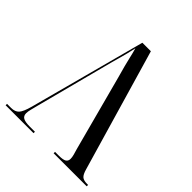

<svg xmlns="http://www.w3.org/2000/svg" viewBox="-195 -843 973 973"><g transform="rotate(45 291.0 -357.0)"><path d="M304 -507Q285 -574 277 -609.5Q269 -645 262 -669Q256 -642 251.5 -623.5Q247 -605 241.5 -585.5Q236 -566 228 -537L117 -112Q112 -92 107.5 -74.5Q103 -57 103 -45Q103 -26 117 -18Q131 -10 164 -10H201V0H1V-10H30Q58 -10 72.5 -25.5Q87 -41 100 -89L267 -714H328L519 -59Q527 -30 538.5 -20Q550 -10 574 -10H582V0H345V-10H372Q403 -10 414.5 -17.5Q426 -25 426 -41Q426 -52 422 -67Q418 -82 413 -98Z"/></g></svg>

Font: Noto Serif Display Condensed
Style: Regular
Weight: 400
Width: 3
Designer: Monotype Design Team
Foundry: Monotype Imaging Inc.
Version: Version 2.009